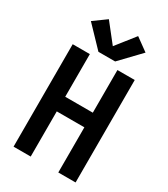

<svg xmlns="http://www.w3.org/2000/svg" viewBox="-234 -1088 1044 1193"><g transform="rotate(30 288.0 -491.0)"><path d="M66 0H189V-324H387V0H511V-735H387V-429H189V-735H66ZM228 -774H348L484 -916L393 -982L288 -849L183 -982L92 -916Z"/></g></svg>

Font: Iosevka Sparkle
Style: Bold
Weight: 700
Designer: Belleve Invis
Foundry: Belleve Invis
Version: Version 4.5.0; ttfautohint (v1.8.3)